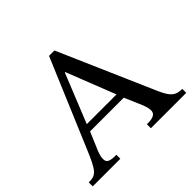

<svg xmlns="http://www.w3.org/2000/svg" viewBox="-157 -847 1032 1032"><g transform="rotate(-45 359.0 -331.0)"><path d="M714 0V-30C660 -30 640 -53 611 -119L374 -662H333L121 -160C73 -46 59 -30 3 -30V0H213V-30C166 -30 146 -36 146 -64C146 -82 151 -97 157 -113L202 -219H458L497 -129C510 -99 514 -81 514 -67C514 -32 475 -30 445 -30V0ZM443 -259H217L330 -539H333Z"/></g></svg>

Font: STIX Two Math
Style: Regular
Weight: 400
Designer: Ross Mills, John Hudson & Paul Hanslow, Tiro Typeworks Ltd; with portions MicroPress Inc., with additions and correction
Foundry: Tiro Typeworks Ltd
Version: Version 2.02 b142